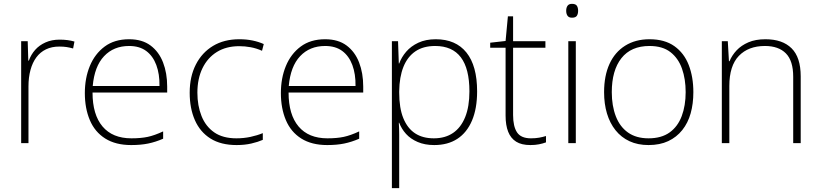

<svg xmlns="http://www.w3.org/2000/svg" viewBox="-20 -744 4265 998"><path d="M290 -538Q312 -538 331 -535.5Q350 -533 367 -528L360 -492Q342 -497 326 -499.5Q310 -502 288 -502Q249 -502 219 -487.5Q189 -473 169 -446Q149 -419 138.5 -380.5Q128 -342 128 -295V0H90V-530H124L127 -429H130Q141 -460 162.5 -484.5Q184 -509 216.5 -523.5Q249 -538 290 -538Z M651 -540Q719 -540 762.5 -507.5Q806 -475 827.5 -419.5Q849 -364 849 -294V-263H461Q461 -148 513 -86.5Q565 -25 663 -25Q712 -25 747.5 -32.5Q783 -40 828 -61V-23Q789 -6 750.5 2Q712 10 662 10Q581 10 527 -24Q473 -58 447 -119.5Q421 -181 421 -260Q421 -338 447 -401Q473 -464 524 -502Q575 -540 651 -540ZM651 -505Q571 -505 521 -452Q471 -399 462 -297H809Q810 -359 792.5 -406Q775 -453 740 -479Q705 -505 651 -505Z M1210 10Q1128 10 1074 -24Q1020 -58 993 -119.5Q966 -181 966 -262Q966 -346 998 -408.5Q1030 -471 1087.5 -505.5Q1145 -540 1224 -540Q1261 -540 1292.5 -533.5Q1324 -527 1351 -515L1342 -480Q1313 -493 1283 -498.5Q1253 -504 1224 -504Q1156 -504 1107.5 -474Q1059 -444 1032.5 -389.5Q1006 -335 1006 -262Q1006 -195 1027.5 -141Q1049 -87 1093.5 -56Q1138 -25 1209 -25Q1247 -25 1282 -32.5Q1317 -40 1346 -52V-17Q1321 -6 1286.5 2Q1252 10 1210 10Z M1670 -540Q1738 -540 1781.5 -507.5Q1825 -475 1846.5 -419.5Q1868 -364 1868 -294V-263H1480Q1480 -148 1532 -86.5Q1584 -25 1682 -25Q1731 -25 1766.5 -32.5Q1802 -40 1847 -61V-23Q1808 -6 1769.5 2Q1731 10 1681 10Q1600 10 1546 -24Q1492 -58 1466 -119.5Q1440 -181 1440 -260Q1440 -338 1466 -401Q1492 -464 1543 -502Q1594 -540 1670 -540ZM1670 -505Q1590 -505 1540 -452Q1490 -399 1481 -297H1828Q1829 -359 1811.5 -406Q1794 -453 1759 -479Q1724 -505 1670 -505Z M2245 -540Q2349 -540 2404.5 -471Q2460 -402 2460 -269Q2460 -180 2433.5 -117.5Q2407 -55 2357.5 -22.5Q2308 10 2237 10Q2188 10 2151 -6Q2114 -22 2090.5 -48Q2067 -74 2055 -106H2053Q2055 -76 2055 -44.5Q2055 -13 2055 16V234H2017V-530H2049L2053 -414H2055Q2067 -447 2091.5 -475.5Q2116 -504 2154.5 -522Q2193 -540 2245 -540ZM2242 -505Q2180 -505 2139 -477Q2098 -449 2077 -396.5Q2056 -344 2055 -269V-263Q2055 -182 2076.5 -129.5Q2098 -77 2137.5 -51Q2177 -25 2235 -25Q2294 -25 2335 -53Q2376 -81 2398 -135.5Q2420 -190 2420 -269Q2420 -387 2375.5 -446Q2331 -505 2242 -505Z M2740 -25Q2764 -25 2783 -28.5Q2802 -32 2818 -37V-4Q2802 2 2782 6Q2762 10 2737 10Q2691 10 2663 -7.5Q2635 -25 2621.5 -59Q2608 -93 2608 -143V-496H2528V-522L2608 -531L2620 -659H2647V-530H2815V-496H2647V-146Q2647 -87 2667.5 -56Q2688 -25 2740 -25Z M2973 -530V0H2934V-530ZM2953 -724Q2972 -724 2978.5 -714Q2985 -704 2985 -688Q2985 -672 2978.5 -662Q2972 -652 2953 -652Q2937 -652 2930 -662Q2923 -672 2923 -688Q2923 -704 2930 -714Q2937 -724 2953 -724Z M3584 -265Q3584 -205 3570 -155Q3556 -105 3526.5 -68Q3497 -31 3453.5 -10.5Q3410 10 3351 10Q3295 10 3252 -10Q3209 -30 3179.5 -67Q3150 -104 3135 -154Q3120 -204 3120 -265Q3120 -350 3148 -411.5Q3176 -473 3229.5 -506.5Q3283 -540 3356 -540Q3435 -540 3485.5 -504Q3536 -468 3560 -406Q3584 -344 3584 -265ZM3160 -265Q3160 -194 3181 -139.5Q3202 -85 3244.5 -55Q3287 -25 3351 -25Q3418 -25 3460.5 -55.5Q3503 -86 3523.5 -140.5Q3544 -195 3544 -265Q3544 -333 3525 -387Q3506 -441 3465 -473Q3424 -505 3356 -505Q3260 -505 3210 -441.5Q3160 -378 3160 -265Z M3959 -540Q4047 -540 4094.5 -493Q4142 -446 4142 -347V0H4103V-345Q4103 -428 4065 -466.5Q4027 -505 3956 -505Q3870 -505 3820.5 -453.5Q3771 -402 3771 -297V0H3732V-530H3763L3769 -426H3772Q3785 -457 3809 -482.5Q3833 -508 3870 -524Q3907 -540 3959 -540Z"/></svg>

Font: Noto Sans Khmer ExtraLight
Style: Regular
Weight: 250
Version: Version 2.003